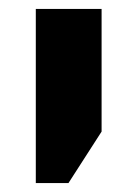

<svg xmlns="http://www.w3.org/2000/svg" viewBox="-20 -622 302 429"><path d="M60 -213V-602H207V-328L133 -213Z"/></svg>

Font: Noto Sans Hebrew SemiCondensed
Style: Bold
Weight: 700
Width: 4
Designer: Monotype Design Team
Foundry: Monotype Imaging Inc.
Version: Version 2.004; ttfautohint (v1.8.4.7-5d5b)